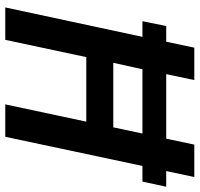

<svg xmlns="http://www.w3.org/2000/svg" viewBox="-34 -706 740 711"><g transform="rotate(90 335.5 -350.0)"><path d="M7 0 116 -508H58L76 -596H134L156 -700H276L254 -596H493L515 -700H635L613 -596H671L652 -508H594L486 0H366L430 -300H191L127 0ZM212 -400H451L474 -508H236Z"/></g></svg>

Font: Red Hat Mono Medium
Style: Italic
Weight: 500
Italic angle: -12°
Monospace: yes
Designer: Pentagram, MCKL
Foundry: Pentagram, MCKL
Version: Version 1.023; ttfautohint (v1.8.3)